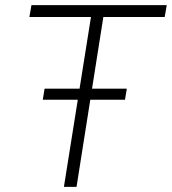

<svg xmlns="http://www.w3.org/2000/svg" viewBox="-20 -725 667 745"><path d="M228 0 333 -659H94L102 -705H627L619 -659H381L277 0ZM146 -338 153 -381H472L465 -338Z"/></svg>

Font: Nunito Sans 7pt SemiCondensed ExtraLight
Style: Italic
Weight: 250
Width: 4
Italic angle: -9°
Designer: Vernon Adams
Foundry: Vernon Adams
Version: Version 3.101;gftools[0.9.27]